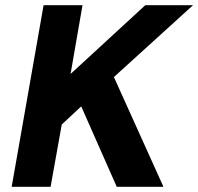

<svg xmlns="http://www.w3.org/2000/svg" viewBox="-20 -720 764 740"><path d="M25 0 148 -700H298L252 -435L540 -700H724L419 -423L610 0H430L293 -310L218 -240L175 0Z"/></svg>

Font: DM Sans 12pt Black
Style: Italic
Weight: 900
Italic angle: -10°
Version: Version 4.004;gftools[0.9.30]